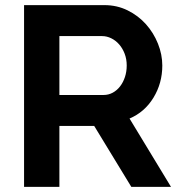

<svg xmlns="http://www.w3.org/2000/svg" viewBox="-20 -730 705 750"><path d="M74 0V-710H388Q437 -710 478.5 -689.5Q520 -669 550 -635.5Q580 -602 597 -559.5Q614 -517 614 -474Q614 -405 579.5 -348.5Q545 -292 486 -267L648 0H493L348 -238H212V0ZM212 -359H385Q404 -359 420.5 -368Q437 -377 449 -392.5Q461 -408 468 -429Q475 -450 475 -474Q475 -499 467 -520Q459 -541 445.5 -556.5Q432 -572 414.5 -580.5Q397 -589 379 -589H212Z"/></svg>

Font: IngvarSans
Style: Bold
Weight: 700
Version: Version 3.000